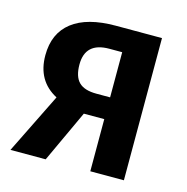

<svg xmlns="http://www.w3.org/2000/svg" viewBox="-84 -609 671 690"><g transform="rotate(15 251.0 -264.5)"><path d="M264 -529H436V0H311V-194H235L145 0H14L125 -225Q47 -266 47 -361Q47 -443 102.5 -486Q158 -529 264 -529ZM260 -275H311V-443H263Q174 -443 174 -361Q174 -316 194.5 -295.5Q215 -275 260 -275Z"/></g></svg>

Font: Fira Sans Condensed Medium
Style: Regular
Weight: 500
Width: 3
Designer: Carrois Corporate & Edenspiekermann AG
Foundry: Carrois Corporate GbR & Edenspiekermann AG
Version: Version 4.203;PS 004.203;hotconv 1.0.88;makeotf.lib2.5.64775